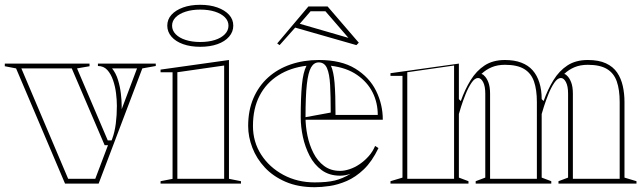

<svg xmlns="http://www.w3.org/2000/svg" viewBox="-40 -765 2682 800"><path d="M231 0 27 -480 -20 -489V-500H333V-489L281 -480L409 -180H425L428 -188Q438 -215 442.5 -250Q447 -285 447 -324Q447 -348 443.5 -376.5Q440 -405 431 -431Q422 -457 407 -473.5Q392 -490 368 -490V-500H609V-490L553 -480L371 0ZM244 -20H357L410 -160H396L259 -480H49ZM427 -480Q443 -460 451.5 -432.5Q460 -405 463.5 -376Q467 -347 467 -324Q467 -320 467 -317Q467 -314 467 -310L531 -480Z M794.5 -570Q754 -570 723 -581Q692 -592 674.5 -612.2Q657 -632.5 657 -658Q657 -684.3 674.5 -703.5Q691.9 -722.7 722.8 -733.9Q753.7 -745 794 -745Q834.6 -745 865.7 -733.9Q896.8 -722.7 914.4 -703.5Q932 -684.3 932 -658Q932 -632.5 914.5 -612.2Q897 -592 866 -581Q834.9 -570 794.5 -570ZM629 0V-10L679 -19.8V-464H629V-475L914 -515V-20L964 -10V0ZM699 -20H894V-492L699 -464ZM794 -590Q829.2 -590 855.6 -598.5Q882 -607 897 -622.5Q912 -638 912 -658Q912 -678 897 -693Q882 -708 855.6 -716.5Q829.2 -725 794 -725Q760.3 -725 733.7 -716.5Q707 -708 692 -693Q677 -678 677 -658Q677 -638 692 -622.5Q707 -607 733.7 -598.5Q760.3 -590 794 -590Z M1289 -515Q1382 -515 1440.5 -479Q1499 -443 1527 -386.5Q1555 -330 1555 -266H1229V-276L1338 -296Q1338 -364 1335.5 -410.5Q1333 -457 1322.5 -481Q1312 -505 1288 -505Q1268 -505 1256 -484Q1244 -463 1238.5 -413.5Q1233 -364 1233 -276Q1233 -239 1241 -200Q1249 -161 1266 -127.5Q1283 -94 1310.5 -73.5Q1338 -53 1377 -53Q1395 -53 1416.5 -60Q1438 -67 1458.5 -81Q1479 -95 1496 -114Q1513 -133 1523 -157L1537 -148Q1510 -92 1476 -59.5Q1442 -27 1405 -11Q1368 5 1333.5 10Q1299 15 1271 15Q1202 15 1150 -7.5Q1098 -30 1063.5 -67Q1029 -104 1011.5 -149.5Q994 -195 994 -240Q994 -305 1016 -356Q1038 -407 1077.5 -442.5Q1117 -478 1171 -496.5Q1225 -515 1289 -515ZM1014 -240Q1014 -174 1048 -121Q1082 -68 1140.5 -36.5Q1199 -5 1271 -5Q1323 -5 1355.5 -13Q1388 -21 1421 -41Q1410 -37 1399 -35Q1388 -33 1377 -33Q1332 -33 1300.5 -56Q1269 -79 1250 -116Q1231 -153 1222 -195Q1213 -237 1213 -276Q1213 -359 1218 -411.5Q1223 -464 1237 -491Q1170 -483 1119.5 -451Q1069 -419 1041.5 -366Q1014 -313 1014 -240ZM1358 -286H1534Q1534 -337 1512.5 -380Q1491 -423 1447.5 -453Q1404 -483 1339 -491Q1350 -467 1354 -420Q1358 -373 1358 -286ZM1125 -577 1115 -584 1245 -738H1325L1455 -587L1445 -577L1190 -650ZM1412 -607 1316 -718H1254L1209 -666L1409 -608Z M1587 0V-10L1637 -25V-449H1587V-460L1872 -500V-352L1880 -344Q1897 -392 1921 -431Q1945 -470 1979.5 -492.5Q2014 -515 2064 -515Q2103 -515 2132 -504Q2161 -493 2179.5 -472Q2198 -451 2207.5 -420.5Q2217 -390 2217 -352V-25L2257 -10V0H1942V-10L1982 -25V-375Q1982 -406 1973 -423Q1964 -440 1952 -440Q1938 -440 1924.5 -420Q1911 -400 1900 -372.5Q1889 -345 1881.5 -321.5Q1874 -298 1872 -290V-25L1912 -10V0ZM2287 0V-10L2327 -25V-375Q2327 -406 2318 -423Q2309 -440 2297 -440Q2283 -440 2269.5 -420Q2256 -400 2245 -372.5Q2234 -345 2226.5 -321.5Q2219 -298 2217 -290V-352L2225 -344Q2242 -392 2266 -431Q2290 -470 2324.5 -492.5Q2359 -515 2409 -515Q2455 -515 2485 -501Q2515 -487 2531.5 -462.5Q2548 -438 2555 -406.5Q2562 -375 2562 -340V-25L2612 -10V0ZM1657 -20H1852V-492L1657 -464ZM2002 -20H2197V-340Q2197 -391 2185 -425.5Q2173 -460 2144 -477.5Q2115 -495 2064 -495Q2033 -495 2009 -485Q1985 -475 1966 -457Q1969 -456 1972 -454.5Q1975 -453 1976 -451Q1987 -442 1994.5 -423Q2002 -404 2002 -375ZM2347 -20H2542V-340Q2542 -391 2530 -425.5Q2518 -460 2489 -477.5Q2460 -495 2409 -495Q2378 -495 2354 -485Q2330 -475 2311 -457Q2314 -456 2317 -454.5Q2320 -453 2321 -451Q2332 -442 2339.5 -423Q2347 -404 2347 -375Z"/></svg>

Font: Kalnia Glaze Thin
Style: Regular
Weight: 100
Version: Version 1.110